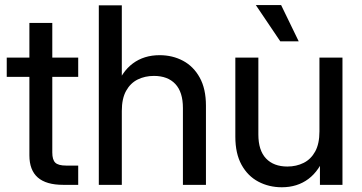

<svg xmlns="http://www.w3.org/2000/svg" viewBox="-20 -749 1467 778"><path d="M296.9 -515.6V-437.5H7.3V-515.6ZM99.1 -656.2H191.9V-130.9Q191.9 -101.6 204.1 -89.8Q216.3 -78.1 247.6 -78.1Q258.8 -78.1 272.5 -78.1Q286.1 -78.1 296.9 -78.1V0Q284.2 0 267.6 0Q251 0 236.3 0Q167 0 133.1 -29.8Q99.1 -59.6 99.1 -119.6Z M473.6 -299.3V0H380.4V-727.5H473.6V-389.2H448.2Q473.1 -458.5 518.3 -491.9Q563.5 -525.4 626.5 -525.4Q679.2 -525.4 721.7 -502.7Q764.2 -480 789.3 -434.6Q814.5 -389.2 814.5 -320.8V0H721.2V-311.5Q721.2 -376 690.4 -408.7Q659.7 -441.4 603.5 -441.4Q567.4 -441.4 537.8 -426.8Q508.3 -412.1 491 -380.9Q473.6 -349.6 473.6 -299.3Z M1122.1 9.8Q1069.8 9.8 1026.9 -12.9Q983.9 -35.6 958.7 -81.3Q933.6 -127 933.6 -194.8V-515.6H1026.9V-204.1Q1026.9 -139.6 1057.9 -106.9Q1088.9 -74.2 1144.5 -74.2Q1180.7 -74.2 1210.2 -88.9Q1239.7 -103.5 1257.1 -135Q1274.4 -166.5 1274.4 -216.3V-515.6H1367.7V0H1276.4V-126.5H1299.8Q1274.9 -57.6 1229.7 -23.9Q1184.6 9.8 1122.1 9.8ZM1115.7 -581.5 1016.6 -728.5H1119.1L1190.4 -581.5Z"/></svg>

Font: Inter Cardless Display
Style: Regular
Weight: 400
Designer: Rasmus Andersson
Foundry: rsms
Version: Version 4.001;git-9221beed3